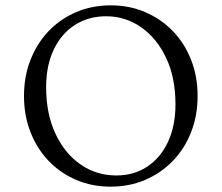

<svg xmlns="http://www.w3.org/2000/svg" viewBox="-20 -690 831 720"><path d="M395 10Q325 10 265.5 -15.5Q206 -41 162.5 -86.5Q119 -132 94.5 -194Q70 -256 70 -330Q70 -404 94.5 -466Q119 -528 162.5 -573.5Q206 -619 265.5 -644.5Q325 -670 395 -670Q465 -670 524.5 -644.5Q584 -619 628 -573.5Q672 -528 696.5 -466Q721 -404 721 -330Q721 -256 696.5 -194Q672 -132 628 -86.5Q584 -41 524.5 -15.5Q465 10 395 10ZM416 -32Q482 -32 532 -65Q582 -98 610 -158Q638 -218 638 -299Q638 -399 603 -473Q568 -547 509 -588Q450 -629 378 -629Q312 -629 261 -596.5Q210 -564 181.5 -504Q153 -444 153 -363Q153 -263 188 -188.5Q223 -114 282.5 -73Q342 -32 416 -32Z"/></svg>

Font: Spectral Light
Style: Regular
Weight: 300
Designer: Jean-Baptiste Levee
Foundry: Production Type
Version: Version 2.001